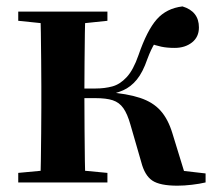

<svg xmlns="http://www.w3.org/2000/svg" viewBox="-20 -572 676 602"><path d="M37.2 0V-29.9L147 -40.2H208.6L316.8 -29.9V0ZM37.2 -506.8V-535.7H316.8V-506.8L208.6 -495.5H147ZM105.9 0Q107.6 -25.5 108.1 -67.4Q108.6 -109.4 109.1 -154.7Q109.6 -200 109.6 -234.8V-301.2Q109.6 -335.7 109.1 -381Q108.6 -426.4 108.1 -468.7Q107.6 -511 105.9 -535.7H247.6Q246.6 -511 246.1 -468.2Q245.6 -425.4 245.1 -377.7Q244.6 -330 244.6 -289.8V-269.3Q244.6 -217.7 245.1 -164.9Q245.6 -112.1 246.1 -68.8Q246.6 -25.5 247.6 0ZM422.8 -64.1 388.9 -181.4Q379.5 -214.7 366.8 -232.8Q354 -250.9 333.6 -257.6Q313.3 -264.3 279.4 -264.3H176.9V-294.5H279.8Q307.9 -294.5 332 -301Q356.1 -307.4 377 -329.9Q398 -352.3 414.3 -399.3Q441 -476.8 471.5 -511.4Q502 -545.9 552.1 -551.9Q603.7 -536.4 603.7 -485.9Q603.7 -456 582 -438.9Q560.2 -421.8 527.7 -421.8Q503.5 -421.8 485.8 -425.6Q468.1 -429.3 448 -436.9L498.8 -479.7Q477.6 -455.6 465.7 -437.1Q453.8 -418.5 442 -386.8Q427.7 -345.1 408.8 -322.2Q389.8 -299.2 365.9 -288.8Q341.9 -278.3 312.2 -273.1L314.4 -283.3Q378.6 -278.6 419.1 -265.1Q459.6 -251.7 483.3 -225.1Q507.1 -198.6 520.6 -153.9L564.3 -11.8L469.7 -46L624.6 -28.2V0Q605.7 4.5 581.6 7.3Q557.5 10.2 536.2 10.2Q481.1 10.2 457.3 -6Q433.5 -22.2 422.8 -64.1Z"/></svg>

Font: Noto Serif SC
Style: Regular
Weight: 200
Designer: Ryoko NISHIZUKA 西塚涼子 (kana & ideographs); Frank Grießhammer (Latin, Greek & Cyrillic); Wenlong ZHANG 张文龙 (bopomofo); San
Foundry: Adobe
Version: Version 2.001;hotconv 1.1.0;makeotfexe 2.6.0